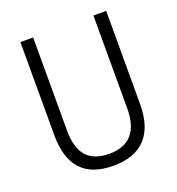

<svg xmlns="http://www.w3.org/2000/svg" viewBox="-128 -798 842 912"><g transform="rotate(-20 293.0 -341.5)"><path d="M291 9.8C434.1 9.8 509.8 -67.4 509.8 -222.7V-693.4H445.3V-222.7C445.3 -108.4 393.6 -50.3 293 -50.3C187.5 -50.3 140.6 -108.4 140.6 -222.7V-693.4H76.2V-222.7C76.2 -67.4 147.9 9.8 291 9.8Z"/></g></svg>

Font: Cascadia Code Light
Style: Regular
Weight: 300
Monospace: yes
Designer: Aaron Bell
Foundry: Saja Typeworks
Version: Version 2404.023